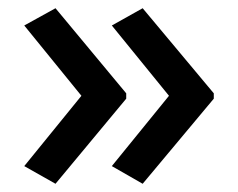

<svg xmlns="http://www.w3.org/2000/svg" viewBox="-20 -551 580 467"><path d="M500 -311V-324L327 -531L252 -489L391 -318L252 -147L327 -104ZM287 -311V-324L115 -531L39 -489L178 -318L39 -147L115 -104Z"/></svg>

Font: Noto Sans Tamil UI Medium
Style: Regular
Weight: 500
Designer: Jelle Bosma - Monotype Design Team
Foundry: Monotype Imaging Inc.
Version: Version 2.004